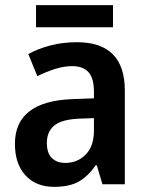

<svg xmlns="http://www.w3.org/2000/svg" viewBox="-20 -716 574 746"><path d="M279 -552Q465 -552 465 -364V0H378L356 -74H352Q322 -31 286 -10.5Q250 10 190 10Q120 10 79 -34.5Q38 -79 38 -157Q38 -323 263 -331L345 -334V-359Q345 -413 323.5 -436Q302 -459 261 -459Q228 -459 193.5 -448Q159 -437 125 -420L90 -506Q128 -527 176 -539.5Q224 -552 279 -552ZM288 -255Q219 -252 190.5 -228Q162 -204 162 -161Q162 -121 181.5 -102Q201 -83 234 -83Q281 -83 313 -115.5Q345 -148 345 -209V-257ZM419 -696V-610H120V-696Z"/></svg>

Font: Noto Sans Georgian SemiCondensed SemiBold
Style: Regular
Weight: 600
Width: 4
Designer: Monotype Design Team, Akaki Razmadze
Foundry: Google LLC
Version: Version 2.005; ttfautohint (v1.8.4.7-5d5b)